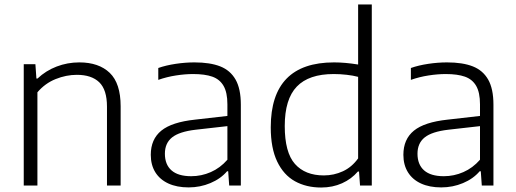

<svg xmlns="http://www.w3.org/2000/svg" viewBox="-20 -828 2301 857"><path d="M86 -541.5H138L142.5 -477.5H147.5Q184.5 -512.5 232.8 -531Q281 -549.5 334 -549.5Q421 -549.5 469.8 -502.8Q518.5 -456 518.5 -353.5V0H457.5V-352Q457.5 -427.5 423 -460.8Q388.5 -494 323 -494Q275.5 -494 228.2 -475Q181 -456 147 -416V0H86Z M1055 -361V0H1003L998.5 -63.5H993.5Q965 -30 919.2 -10.8Q873.5 8.5 822 8.5Q769.5 8.5 731.5 -9Q693.5 -26.5 673.2 -59.2Q653 -92 653 -137Q653 -206.5 700 -244.8Q747 -283 850.5 -294L995 -310.5V-362.5Q995 -415 978 -444.5Q961 -474 927.8 -485.8Q894.5 -497.5 842 -497.5Q806 -497.5 765.5 -491.2Q725 -485 686.5 -471.5V-524.5Q720.5 -536.5 763.8 -543Q807 -549.5 848 -549.5Q917.5 -549.5 962.8 -531.8Q1008 -514 1031.5 -472.8Q1055 -431.5 1055 -361ZM995 -115V-265L853.5 -249Q780.5 -240.5 748.2 -214.8Q716 -189 716 -142Q716 -93.5 745.5 -67.5Q775 -41.5 833.5 -41.5Q879 -41.5 920.8 -59.8Q962.5 -78 995 -115Z M1188.5 -259.5Q1188.5 -549.5 1471 -549.5Q1520.5 -549.5 1578.5 -540V-808H1639.5V0H1587L1582.5 -62.5H1577.5Q1549 -29 1506.8 -10Q1464.5 9 1413.5 9Q1347 9 1296.5 -19Q1246 -47 1217.2 -107Q1188.5 -167 1188.5 -259.5ZM1578.5 -121V-485Q1556 -491 1527.2 -494.2Q1498.5 -497.5 1469.5 -497.5Q1358.5 -497.5 1304.8 -441.5Q1251 -385.5 1251 -265.5Q1251 -147.5 1296.5 -96.2Q1342 -45 1425.5 -45Q1470.5 -45 1510.5 -63.5Q1550.5 -82 1578.5 -121Z M2182.5 -361V0H2130.5L2126 -63.5H2121Q2092.5 -30 2046.8 -10.8Q2001 8.5 1949.5 8.5Q1897 8.5 1859 -9Q1821 -26.5 1800.8 -59.2Q1780.5 -92 1780.5 -137Q1780.5 -206.5 1827.5 -244.8Q1874.5 -283 1978 -294L2122.5 -310.5V-362.5Q2122.5 -415 2105.5 -444.5Q2088.5 -474 2055.2 -485.8Q2022 -497.5 1969.5 -497.5Q1933.5 -497.5 1893 -491.2Q1852.5 -485 1814 -471.5V-524.5Q1848 -536.5 1891.2 -543Q1934.5 -549.5 1975.5 -549.5Q2045 -549.5 2090.2 -531.8Q2135.5 -514 2159 -472.8Q2182.5 -431.5 2182.5 -361ZM2122.5 -115V-265L1981 -249Q1908 -240.5 1875.8 -214.8Q1843.5 -189 1843.5 -142Q1843.5 -93.5 1873 -67.5Q1902.5 -41.5 1961 -41.5Q2006.5 -41.5 2048.2 -59.8Q2090 -78 2122.5 -115Z"/></svg>

Font: Encode Sans Semi Expanded Light
Style: Regular
Weight: 300
Width: 6
Designer: Multiple Designers
Foundry: Impallari Type
Version: Version 2.000